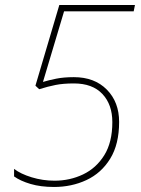

<svg xmlns="http://www.w3.org/2000/svg" viewBox="-20 -734 563 764"><path d="M195 10Q142 10 101.5 -2Q61 -14 36 -32V-62Q62 -42 106 -28.5Q150 -15 197 -15Q258 -15 310.5 -40Q363 -65 395 -116.5Q427 -168 427 -248Q427 -318 387.5 -360Q348 -402 274 -402Q232 -402 201.5 -396Q171 -390 136 -379L121 -393L216 -714H517L512 -689H235L151 -408Q174 -415 204 -421Q234 -427 274 -427Q356 -427 405 -377.5Q454 -328 454 -249Q454 -160 418.5 -102.5Q383 -45 324 -17.5Q265 10 195 10Z"/></svg>

Font: Noto Sans Disp Thin
Style: Italic
Weight: 100
Italic angle: -12°
Designer: Monotype Design Team
Foundry: Monotype Imaging Inc.
Version: Version 2.000;GOOG;noto-source:20170915:90ef993387c0